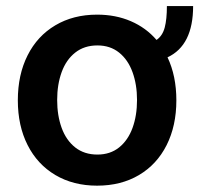

<svg xmlns="http://www.w3.org/2000/svg" viewBox="-20 -584 639 615"><path d="M516.6 -400.4Q544.9 -340.8 544.9 -262.7Q544.9 -181.2 513.7 -119.1Q482.4 -57.1 425 -23.2Q367.7 10.7 291 10.7Q214.8 10.7 157.2 -23.4Q99.6 -57.6 68.4 -119.4Q37.1 -181.2 37.1 -262.7Q37.1 -344.7 68.4 -406.7Q99.6 -468.8 157.2 -502.9Q214.8 -537.1 291 -537.1Q350.6 -537.1 399.2 -516.1Q447.8 -495.1 481.4 -456.1Q500.5 -469.2 507.6 -495.8Q514.6 -522.5 514.6 -564.5H598.6Q598.6 -438.5 516.6 -400.4ZM418.9 -263.7Q418.9 -313 404.5 -352.8Q390.1 -392.6 361.6 -415.5Q333 -438.5 292 -438.5Q250 -438.5 220.9 -415.5Q191.9 -392.6 177.5 -353Q163.1 -313.5 163.1 -263.7Q163.1 -213.9 177.5 -174.3Q191.9 -134.8 220.9 -111.8Q250 -88.9 292 -88.9Q333 -88.9 361.6 -111.8Q390.1 -134.8 404.5 -174.3Q418.9 -213.9 418.9 -263.7Z"/></svg>

Font: Pretendard JP SemiBold
Style: Regular
Weight: 600
Designer: Base glyphs from Inter by Rasmus Andersson; Hangeul glyphs from Noto Sans CJK(Source Han Sans) by Jang Soo-young and Kan
Foundry: Kil Hyung-jin
Version: Version 1.309